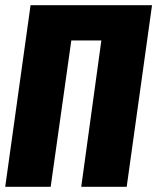

<svg xmlns="http://www.w3.org/2000/svg" viewBox="-20 -715 602 735"><path d="M562 -695 465 0H291L368 -560H253L174 0H0L97 -695Z"/></svg>

Font: Fira Sans Extra Condensed ExtraBold
Style: Italic
Weight: 800
Width: 3
Italic angle: -8°
Designer: Carrois Corporate & Edenspiekermann AG
Foundry: Carrois Corporate GbR & Edenspiekermann AG
Version: Version 4.203